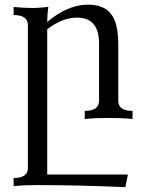

<svg xmlns="http://www.w3.org/2000/svg" viewBox="-20 -502 612 810"><path d="M508.8 287.6Q311.5 278.8 139.6 278.8Q80.6 278.8 37.6 283.2V249Q97.7 249 97.7 206.5V-396Q97.7 -438.5 37.6 -438.5V-472.7Q76.2 -468.3 118.2 -468.3Q133.3 -468.3 149.4 -469.7Q174.3 -471.2 183.6 -473.6Q179.2 -438.5 179.2 -409.2Q265.6 -482.4 351.6 -482.4Q426.8 -482.4 456.5 -431.2Q479 -392.6 479 -311.5V-76.7Q479 -34.2 539.1 -34.2V0Q498.5 -4.4 439.5 -4.4Q380.4 -4.4 337.4 0V-34.2Q397.9 -34.2 397.9 -76.7V-317.9Q397.9 -427.7 305.2 -427.7Q242.2 -427.7 179.2 -378.4V234.4H519.5Z"/></svg>

Font: Almanac
Style: Regular
Weight: 400
Designer: Eden's Almanac
Version: Version 3.501;March 28, 2021;FontCreator 13.0.0.2683 64-bit